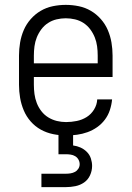

<svg xmlns="http://www.w3.org/2000/svg" viewBox="-20 -548 540 788"><path d="M251 8Q225 8 198 2.5Q171 -3 147.5 -16Q124 -29 106 -49.5Q88 -70 77.5 -95Q67 -120 62.5 -146.5Q58 -173 58 -200V-320Q58 -347 62.5 -373.5Q67 -400 77.5 -424.5Q88 -449 106 -469.5Q124 -490 147 -503.5Q170 -517 196.5 -522.5Q223 -528 250 -528Q277 -528 303.5 -522.5Q330 -517 353 -503.5Q376 -490 394 -469.5Q412 -449 422.5 -424.5Q433 -400 437.5 -373.5Q442 -347 442 -320V-232H119V-200Q119 -181 121.5 -162Q124 -143 131 -125Q138 -107 150 -91.5Q162 -76 178.5 -66Q195 -56 213.5 -51.5Q232 -47 251 -47Q273 -47 295 -51.5Q317 -56 335.5 -67.5Q354 -79 366 -98.5Q378 -118 379 -140H440Q438 -118 431 -96.5Q424 -75 410.5 -57Q397 -39 378.5 -26Q360 -13 339 -5.5Q318 2 296 5Q274 8 251 8ZM119 -288H381V-320Q381 -339 378.5 -358Q376 -377 369 -394.5Q362 -412 350.5 -427.5Q339 -443 323 -453.5Q307 -464 288 -468.5Q269 -473 250 -473Q231 -473 212 -468.5Q193 -464 177 -453.5Q161 -443 149.5 -427.5Q138 -412 131 -394.5Q124 -377 121.5 -358Q119 -339 119 -320ZM150 220V165H250Q260 165 269.5 163.5Q279 162 287.5 157.5Q296 153 301.5 144.5Q307 136 307 126Q307 116 302 107Q297 98 288.5 93Q280 88 270 86.5Q260 85 250 85H220V0H280V49Q296 51 310.5 57.5Q325 64 336.5 75.5Q348 87 353 102.5Q358 118 358 133Q358 153 349.5 171.5Q341 190 325 201Q309 212 289.5 216Q270 220 250 220Z"/></svg>

Font: Iosevka SS18 Light
Style: Regular
Weight: 300
Monospace: yes
Designer: Belleve Invis
Foundry: Belleve Invis
Version: Version 25.1.1; ttfautohint (v1.8.4)